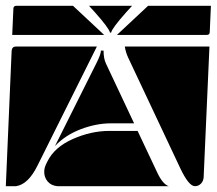

<svg xmlns="http://www.w3.org/2000/svg" viewBox="-20 -650 745 660"><path d="M0 -10 20 -475Q21 -490 35 -490H313L109 -81Q77 -16 35 -10ZM409 -490H700L680 -40Q679 -27 670.5 -18.5Q662 -10 650 -10Q629 -10 600 -71L421 -451Q412 -470 409 -490ZM132 -59Q132 -73 139 -87L143 -95Q167 -144 230 -172Q293 -200 356 -200H453L520 -58Q539 -17 560 -10H177Q156 -12 144 -26Q132 -40 132 -59ZM169 -148 312 -434Q327 -464 327 -476H336Q336 -449 344 -432L441 -226H361Q311 -226 258 -206Q205 -186 169 -148ZM22 -530 26 -620Q26 -630 36 -630H231L338 -530ZM382 -530 489 -630H705L701 -540Q701 -530 691 -530ZM286 -630H434L414 -608Q365 -553 362 -538H358Q355 -553 306 -608Z"/></svg>

Font: PrimecolorB
Style: Medium
Weight: 500
Designer: gluk
Foundry: gluk
Version: Version 0.672